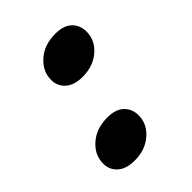

<svg xmlns="http://www.w3.org/2000/svg" viewBox="-140 -501 579 579"><g transform="rotate(-45 149.5 -211.0)"><path d="M95 9Q57.5 9 38.2 -9.8Q19 -28.5 21 -56Q22.5 -90.5 52.2 -116Q82 -141.5 128 -141.5Q165.5 -141.5 183.5 -122.2Q201.5 -103 199.5 -74Q197.5 -40 168.2 -15.5Q139 9 95 9ZM162.5 -280.5Q125 -280.5 105.8 -299.2Q86.5 -318 88.5 -345.5Q90 -380 119.8 -405.5Q149.5 -431 195.5 -431Q233 -431 251 -411.8Q269 -392.5 267 -363.5Q265 -329.5 235.8 -305Q206.5 -280.5 162.5 -280.5Z"/></g></svg>

Font: Fraunces 72pt S100 SemiBold
Style: Italic
Weight: 600
Italic angle: -16°
Version: Version 1.000; ttfautohint (v1.8.3)